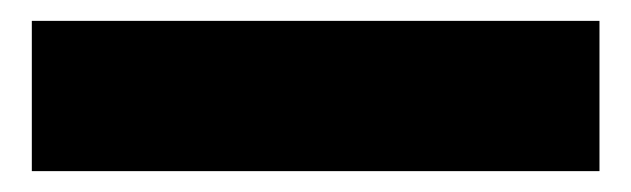

<svg xmlns="http://www.w3.org/2000/svg" viewBox="-20 32 605 184"><path d="M10.5 196V52H554.5V196Z"/></svg>

Font: Geologica Thin Roman ExtraBold
Style: Regular
Weight: 800
Version: Version 1.010;gftools[0.9.28]